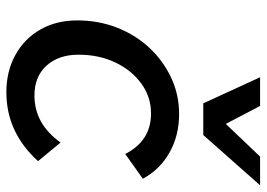

<svg xmlns="http://www.w3.org/2000/svg" viewBox="-134 -666 817 588"><g transform="rotate(90 274.0 -372.5)"><path d="M417 -150 474 -81Q386 16 263 16Q199 16 149 -11.5Q99 -39 71 -88Q43 -137 43 -201Q43 -266 65 -322.5Q87 -379 126.5 -421.5Q166 -464 218 -488.5Q270 -513 330 -513Q395 -513 447 -484Q499 -455 528 -402L452 -348Q412 -427 328 -427Q277 -427 236 -397Q195 -367 171.5 -317Q148 -267 148 -205Q148 -144 181.5 -107Q215 -70 273 -70Q360 -70 417 -150ZM297 -587 217 -761H305L360 -656L460 -761H548L394 -587Z"/></g></svg>

Font: Wix Madefor Text Medium
Style: Italic
Weight: 500
Italic angle: -12°
Designer: Dalton Maag Ltd
Foundry: Dalton Maag Ltd
Version: Version 3.100